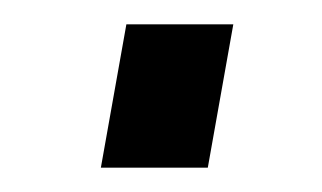

<svg xmlns="http://www.w3.org/2000/svg" viewBox="-20 -138 265 158"><path d="M63 0 84 -118H172L151 0Z"/></svg>

Font: Tomorrow
Style: Italic
Weight: 400
Italic angle: -10°
Designer: Tony de Marco, Monica Rizzolli
Foundry: Just in Type
Version: Version 2.002